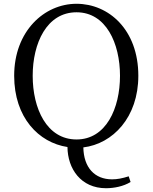

<svg xmlns="http://www.w3.org/2000/svg" viewBox="-20 -766 809 1016"><path d="M153 -365C153 -537 227 -701 385 -701C541 -701 615 -537 615 -365C615 -192 541 -28 385 -28C227 -28 153 -192 153 -365ZM661 167C627 178 600 183 573 183C481 183 423 121 421 14C577 -5 712 -145 712 -365C712 -609 555 -746 385 -746C214 -746 55 -601 55 -365C55 -144 185 -11 337 12C338 127 408 230 541 230C584 230 634 220 671 197Z"/></svg>

Font: Source Han Serif
Style: Regular
Weight: 400
Designer: Ryoko NISHIZUKA 西塚涼子 (kana & ideographs); Frank Grießhammer (Latin, Greek & Cyrillic); Wenlong ZHANG 张文龙 (bopomofo); San
Foundry: Adobe Systems Incorporated
Version: Version 1.001;PS 1.001;hotconv 16.6.54;makeotf.lib2.5.65590